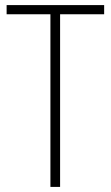

<svg xmlns="http://www.w3.org/2000/svg" viewBox="-20 -734 436 754"><path d="M216 0V-678H389V-714H6V-678H178V0Z"/></svg>

Font: Noto Sans Sinhala UI Condensed ExtraLight
Style: Regular
Weight: 200
Width: 3
Designer: Jelle Bosma - Monotype Design Team
Foundry: Monotype Imaging Inc.
Version: Version 2.006